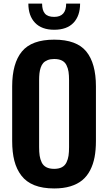

<svg xmlns="http://www.w3.org/2000/svg" viewBox="-20 -1040 603 1071"><path d="M282.2 -874Q212.4 -874 175.3 -913.1Q138.2 -952.1 138.2 -1020H214.8Q214.8 -982.4 230.7 -964.1Q246.6 -945.8 282.2 -945.8Q349.1 -945.8 349.1 -1020H426.8Q426.8 -951.7 389.9 -912.8Q353 -874 282.2 -874ZM282.2 11.2Q217.8 11.2 172.1 -6.8Q126.5 -24.9 99.4 -60.3Q72.3 -95.7 60.1 -143.1Q47.9 -190.4 47.9 -253.9V-558.1Q47.9 -687 102.3 -752.9Q156.7 -818.8 282.2 -818.8Q407.2 -818.8 461.2 -752.9Q515.1 -687 515.1 -558.1V-253.9Q515.1 -203.6 507.6 -163.6Q500 -123.5 482.9 -90.3Q465.8 -57.1 439 -34.9Q412.1 -12.7 372.8 -0.7Q333.5 11.2 282.2 11.2ZM282.2 -98.1Q308.1 -98.1 325.2 -107.2Q342.3 -116.2 350.8 -134Q359.4 -151.9 362.3 -171.6Q365.2 -191.4 365.2 -219.2V-591.8Q365.2 -620.1 362.3 -639.6Q359.4 -659.2 350.8 -676.5Q342.3 -693.8 325.2 -702.4Q308.1 -710.9 282.2 -710.9Q261.2 -710.9 245.8 -704.8Q230.5 -698.7 221.4 -688.7Q212.4 -678.7 207 -662.8Q201.7 -647 200 -630.4Q198.2 -613.8 198.2 -591.8V-219.2Q198.2 -190.9 201.2 -171.4Q204.1 -151.9 212.6 -134Q221.2 -116.2 238.5 -107.2Q255.9 -98.1 282.2 -98.1Z"/></svg>

Font: Oswald Medium
Style: Regular
Weight: 500
Designer: Vernon Adams
Foundry: Vernon Adams
Version: Version 4.103